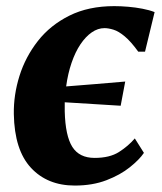

<svg xmlns="http://www.w3.org/2000/svg" viewBox="-20 -580 514 611"><path d="M218 10.5Q131 10.5 78.5 -46Q26 -102.5 24 -217Q23 -278 42 -338.5Q61 -399 100.5 -449.5Q140 -500 200.8 -530.2Q261.5 -560.5 343.5 -560.5Q364 -560.5 387.8 -558.5Q411.5 -556.5 433.5 -552.2Q455.5 -548 472 -541.5L441.5 -415.5H420Q396.5 -448 377 -464.2Q357.5 -480.5 341.2 -485.5Q325 -490.5 312.5 -490.5Q291.5 -490.5 272 -477Q252.5 -463.5 236 -439Q219.5 -414.5 207.8 -380.2Q196 -346 190.5 -305Q238.5 -309 284.2 -312.5Q330 -316 378.5 -320.5L364 -243.5Q326 -246 283.5 -248.5Q241 -251 186 -254.5Q186 -247.5 186 -240Q186 -232.5 186 -225.5Q188 -147.5 210.2 -112.5Q232.5 -77.5 281 -77.5Q329 -77.5 358.5 -96.2Q388 -115 409 -139.5L438 -93.5Q423.5 -72 393.2 -47.8Q363 -23.5 318.8 -6.5Q274.5 10.5 218 10.5Z"/></svg>

Font: Merriweather 36pt Black
Style: Italic
Weight: 900
Italic angle: -7.8°
Version: Version 2.101